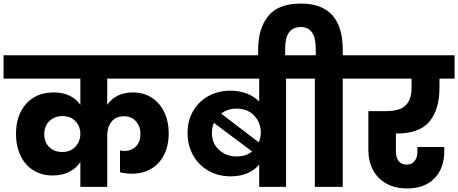

<svg xmlns="http://www.w3.org/2000/svg" viewBox="-37 -1051 2577 1080"><path d="M566 -609V-461Q588 -494 624.5 -512.5Q661 -531 710 -531Q772 -531 818 -500.5Q864 -470 888 -418Q912 -366 912 -302Q912 -231 885.5 -179.5Q859 -128 812.5 -101Q766 -74 706 -74Q670 -74 638 -82V-205Q649 -202 663 -202Q703 -202 728 -227.5Q753 -253 753 -298Q753 -341 727.5 -369Q702 -397 660 -397Q614 -397 590 -366Q566 -335 566 -288V0H415V-139Q392 -104 352 -84Q312 -64 259 -64Q197 -64 150 -93.5Q103 -123 78 -176.5Q53 -230 53 -298Q53 -403 110 -467Q167 -531 265 -531Q317 -531 355 -512.5Q393 -494 415 -461V-609H-17V-740H982V-609ZM415 -298Q415 -339 388 -368.5Q361 -398 314 -398Q270 -398 241 -370Q212 -342 212 -297Q212 -251 240 -223.5Q268 -196 313 -196Q360 -196 387.5 -226.5Q415 -257 415 -298Z M1670 -740V-609H1572V0H1421V-126Q1397 -95 1355 -77Q1313 -59 1261 -59Q1192 -59 1136.5 -90Q1081 -121 1049.5 -177Q1018 -233 1018 -304Q1018 -373 1049.5 -427Q1081 -481 1136 -511Q1191 -541 1260 -541Q1310 -541 1351 -525Q1392 -509 1421 -480V-609H948V-740ZM1207 -412 1419 -250Q1430 -277 1430 -305Q1430 -361 1393 -400.5Q1356 -440 1294 -440Q1244 -440 1207 -412ZM1294 -171Q1347 -171 1381 -199L1166 -360Q1155 -333 1155 -304Q1155 -244 1195.5 -207.5Q1236 -171 1294 -171Z M1989 -740V-609H1891V0H1734V-609H1636V-740H1739V-778Q1739 -899 1655 -899Q1567 -899 1567 -778V-705H1415V-770Q1415 -891 1472 -961Q1529 -1031 1655 -1031Q1891 -1031 1891 -770V-740Z M2190 -300V-200Q2190 -166 2205 -145.5Q2220 -125 2251 -125Q2279 -125 2295 -145Q2311 -165 2311 -196V-224H2462V-201Q2462 -105 2407 -48Q2352 9 2254 9Q2184 9 2134.5 -19.5Q2085 -48 2060 -97Q2035 -146 2035 -208V-426H2136Q2213 -426 2245.5 -459Q2278 -492 2278 -556V-609H1955V-740H2520V-609H2435V-556Q2435 -437 2379.5 -368.5Q2324 -300 2195 -300Z"/></svg>

Font: Poppins A&M
Style: Bold-A&M
Weight: 700
Designer: Ninad Kale (Devanagari), Jonny Pinhorn (Latin)
Foundry: Indian Type Foundry
Version: 4.004